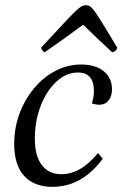

<svg xmlns="http://www.w3.org/2000/svg" viewBox="-20 -712 474 744"><path d="M183 12Q112 12 73.5 -30.5Q35 -73 35 -154Q35 -216 55.5 -271.5Q76 -327 112 -370Q148 -413 195 -437.5Q242 -462 294 -462Q350 -462 382 -436Q414 -410 414 -366Q414 -339 400.5 -322.5Q387 -306 364 -306Q353 -306 336 -311Q344 -337 344 -359Q344 -431 282 -431Q237 -431 199 -396Q161 -361 138 -302.5Q115 -244 115 -174Q115 -108 142 -72.5Q169 -37 217 -37Q255 -37 289.5 -56.5Q324 -76 360 -119L378 -97Q298 12 183 12ZM313 -692Q321 -692 328 -688Q335 -684 346.5 -668.5Q358 -653 378.5 -619.5Q399 -586 434 -528Q434 -521 427.5 -515.5Q421 -510 414 -510Q384 -538 359.5 -561Q335 -584 320 -599Q305 -614 302 -616Q290 -608 281 -601Q272 -594 258 -584Q244 -574 220 -556.5Q196 -539 154 -510Q150 -510 145 -515.5Q140 -521 140 -528Q194 -586 225 -619.5Q256 -653 272.5 -668.5Q289 -684 297 -688Q305 -692 313 -692Z"/></svg>

Font: Petrona
Style: Italic
Weight: 400
Italic angle: -9°
Designer: Ringo R. Seeber
Foundry: Ringo R. Seeber
Version: Version 2.001; ttfautohint (v1.8.3)